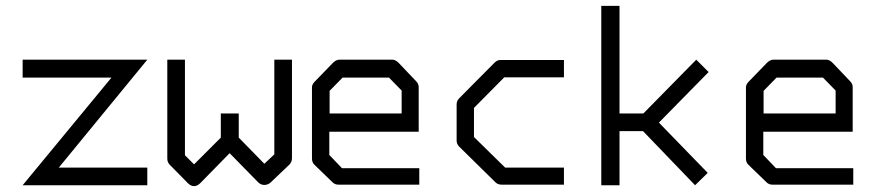

<svg xmlns="http://www.w3.org/2000/svg" viewBox="-20 -679 2992 653"><path d="M57 -476H481L180 -109H481V-49H57L359 -415H57Z M792 -211 879 -122 913 -154V-476H973V-141Q973 -128 964 -119L900 -58Q890.5 -50 879 -50Q867 -50 858 -59L761 -158L661 -56Q651 -46 640 -46Q629 -46 619 -56L558 -118Q549 -127 549 -139V-476H609V-151L640 -120L731 -211V-293H792Z M1100 -231V-152L1143 -107H1406V-51H1131Q1119 -51 1111 -59L1049 -119Q1041 -127 1041 -140V-382Q1041 -392 1051 -402L1112 -465Q1123 -476 1134 -476H1315Q1325 -476 1336 -465L1395 -403Q1404 -394 1404 -383V-231ZM1101 -293H1346V-371L1303 -415H1145L1101 -370Z M1898 -475V-416H1695L1592 -312V-213L1698 -109H1898V-51H1686Q1673 -51 1665 -59L1542 -180Q1533 -189 1533 -201V-324Q1533 -336 1542 -345L1662 -466Q1671 -475 1682 -475Z M2221 -262 2387 -91 2344 -49 2167 -233H2087V-49H2025V-659H2087V-293H2168L2348 -476L2390 -434Z M2576 -231V-152L2619 -107H2882V-51H2607Q2595 -51 2587 -59L2525 -119Q2517 -127 2517 -140V-382Q2517 -392 2527 -402L2588 -465Q2599 -476 2610 -476H2791Q2801 -476 2812 -465L2871 -403Q2880 -394 2880 -383V-231ZM2577 -293H2822V-371L2779 -415H2621L2577 -370Z"/></svg>

Font: IBM 3270 Semi-Condensed
Style: Condensed
Weight: 400
Monospace: yes
Version: Version 2.3.1